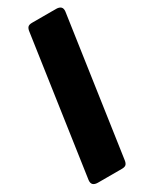

<svg xmlns="http://www.w3.org/2000/svg" viewBox="-229 -864 805 1008"><g transform="rotate(-30 173.5 -360.0)"><path d="M7 54 127 -774Q129 -793 136.5 -801.5Q144 -810 163 -810H308Q327 -810 336.5 -801.5Q346 -793 344 -774L224 54Q222 73 214.5 81.5Q207 90 188 90H43Q24 90 14.5 81.5Q5 73 7 54Z"/></g></svg>

Font: Bungee
Style: Regular
Weight: 400
Designer: David Jonathan Ross
Foundry: David Jonathan Ross
Version: Version 1.000;PS 1.0;hotconv 1.0.72;makeotf.lib2.5.5900